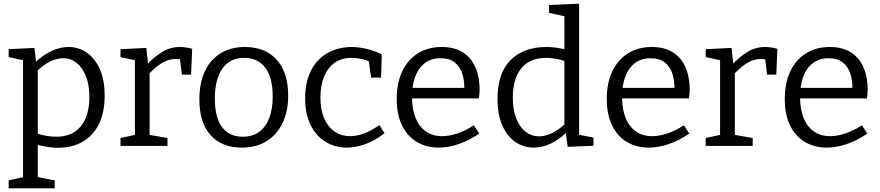

<svg xmlns="http://www.w3.org/2000/svg" viewBox="-20 -792 4778 1042"><path d="M27 230V187L118 166L105 181V-476L117 -463L27 -482V-525L167 -532L177 -445L168 -451Q214 -494 260 -515.5Q306 -537 351 -537Q407 -537 451.5 -506Q496 -475 522 -416.5Q548 -358 548 -273Q548 -181 516.5 -118Q485 -55 428 -22.5Q371 10 294 10Q266 10 236 5Q206 0 173 -8L185 -19V181L174 167L277 187V230ZM285 -50Q373 -50 419 -107Q465 -164 465 -265Q465 -331 446.5 -378Q428 -425 396 -450.5Q364 -476 323 -476Q288 -476 250.5 -457.5Q213 -439 175 -401L185 -426V-51L174 -69Q235 -50 285 -50Z M634 0V-43L722 -62L712 -47V-478L723 -463L634 -482V-525L774 -532L785 -434L774 -438Q819 -485 862 -511Q905 -537 956 -537Q988 -537 1023 -527L1017 -387H967L955 -486L964 -468Q957 -470 949 -471Q941 -472 933 -472Q893 -472 855.5 -448Q818 -424 784 -386L792 -410V-47L780 -62L889 -43V0Z M1309 -537Q1419 -537 1481.5 -468Q1544 -399 1544 -273Q1544 -188 1513.5 -124.5Q1483 -61 1427 -26Q1371 9 1292 9Q1184 9 1123 -58.5Q1062 -126 1062 -253Q1062 -341 1091.5 -404.5Q1121 -468 1176.5 -502.5Q1232 -537 1309 -537ZM1305 -478Q1228 -478 1187 -420Q1146 -362 1146 -257Q1146 -154 1185 -102Q1224 -50 1297 -50Q1350 -50 1386.5 -76.5Q1423 -103 1441.5 -152Q1460 -201 1460 -269Q1460 -371 1419.5 -424.5Q1379 -478 1305 -478Z M1862 9Q1798 9 1746.5 -22.5Q1695 -54 1665.5 -114Q1636 -174 1636 -258Q1636 -331 1656.5 -383.5Q1677 -436 1712 -470Q1747 -504 1792.5 -520.5Q1838 -537 1887 -537Q1927 -537 1972.5 -526Q2018 -515 2052 -496L2048 -371H1994L1981 -465L1989 -456Q1964 -468 1936 -473Q1908 -478 1886 -478Q1834 -478 1796.5 -451.5Q1759 -425 1739 -377Q1719 -329 1719 -263Q1719 -195 1740 -148Q1761 -101 1797.5 -77Q1834 -53 1880 -53Q1916 -53 1956 -68Q1996 -83 2039 -113L2067 -69Q2015 -29 1963 -10Q1911 9 1862 9Z M2361 9Q2294 9 2242.5 -21.5Q2191 -52 2162 -111Q2133 -170 2133 -255Q2133 -342 2163 -405Q2193 -468 2248 -502.5Q2303 -537 2377 -537Q2447 -537 2492.5 -507.5Q2538 -478 2560.5 -426Q2583 -374 2583 -307Q2583 -296 2582 -285Q2581 -274 2579 -258H2194V-315H2509L2500 -309Q2501 -354 2489 -392Q2477 -430 2448 -453Q2419 -476 2371 -476Q2320 -476 2285 -449Q2250 -422 2233 -375Q2216 -328 2216 -266Q2216 -200 2235 -152.5Q2254 -105 2290.5 -79Q2327 -53 2380 -53Q2417 -53 2461 -67.5Q2505 -82 2552 -112L2581 -67Q2525 -29 2469 -10Q2413 9 2361 9Z M2877 9Q2822 9 2777 -21.5Q2732 -52 2706 -111.5Q2680 -171 2680 -256Q2680 -395 2751 -466Q2822 -537 2946 -537Q2972 -537 3000.5 -533Q3029 -529 3059 -521L3043 -512V-713L3052 -702L2960 -722V-765L3123 -772V-49L3111 -63L3201 -45V-1L3061 5L3049 -81L3059 -77Q3014 -34 2968.5 -12.5Q2923 9 2877 9ZM2905 -52Q2940 -52 2977.5 -70.5Q3015 -89 3053 -126L3043 -99V-478L3054 -458Q2993 -478 2943 -478Q2855 -478 2809 -421Q2763 -364 2763 -263Q2763 -197 2781.5 -149.5Q2800 -102 2832.5 -77Q2865 -52 2905 -52Z M3501 9Q3434 9 3382.5 -21.5Q3331 -52 3302 -111Q3273 -170 3273 -255Q3273 -342 3303 -405Q3333 -468 3388 -502.5Q3443 -537 3517 -537Q3587 -537 3632.5 -507.5Q3678 -478 3700.5 -426Q3723 -374 3723 -307Q3723 -296 3722 -285Q3721 -274 3719 -258H3334V-315H3649L3640 -309Q3641 -354 3629 -392Q3617 -430 3588 -453Q3559 -476 3511 -476Q3460 -476 3425 -449Q3390 -422 3373 -375Q3356 -328 3356 -266Q3356 -200 3375 -152.5Q3394 -105 3430.5 -79Q3467 -53 3520 -53Q3557 -53 3601 -67.5Q3645 -82 3692 -112L3721 -67Q3665 -29 3609 -10Q3553 9 3501 9Z M3810 0V-43L3898 -62L3888 -47V-478L3899 -463L3810 -482V-525L3950 -532L3961 -434L3950 -438Q3995 -485 4038 -511Q4081 -537 4132 -537Q4164 -537 4199 -527L4193 -387H4143L4131 -486L4140 -468Q4133 -470 4125 -471Q4117 -472 4109 -472Q4069 -472 4031.5 -448Q3994 -424 3960 -386L3968 -410V-47L3956 -62L4065 -43V0Z M4467 9Q4400 9 4348.5 -21.5Q4297 -52 4268 -111Q4239 -170 4239 -255Q4239 -342 4269 -405Q4299 -468 4354 -502.5Q4409 -537 4483 -537Q4553 -537 4598.5 -507.5Q4644 -478 4666.5 -426Q4689 -374 4689 -307Q4689 -296 4688 -285Q4687 -274 4685 -258H4300V-315H4615L4606 -309Q4607 -354 4595 -392Q4583 -430 4554 -453Q4525 -476 4477 -476Q4426 -476 4391 -449Q4356 -422 4339 -375Q4322 -328 4322 -266Q4322 -200 4341 -152.5Q4360 -105 4396.5 -79Q4433 -53 4486 -53Q4523 -53 4567 -67.5Q4611 -82 4658 -112L4687 -67Q4631 -29 4575 -10Q4519 9 4467 9Z"/></svg>

Font: Bitter Thin
Style: Regular
Weight: 400
Version: Version 3.021